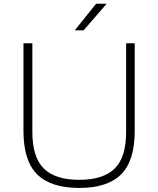

<svg xmlns="http://www.w3.org/2000/svg" viewBox="-20 -964 819 994"><path d="M390 9Q243.5 9 172.5 -61.2Q101.5 -131.5 101.5 -286.5V-740H147.5V-281Q147.5 -150 206.8 -91.5Q266 -33 390 -33Q514.5 -33 573.8 -91.5Q633 -150 633 -281V-740H677.5V-286.5Q677.5 -131.5 607 -61.2Q536.5 9 390 9ZM367 -807 477.5 -944.5H532L413 -807Z"/></svg>

Font: Encode Sans Expanded ExtraLight
Style: Regular
Weight: 200
Width: 7
Designer: Multiple Designers
Foundry: Impallari Type
Version: Version 3.000; ttfautohint (v1.8.3) -l 8 -r 50 -G 200 -x 14 